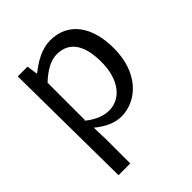

<svg xmlns="http://www.w3.org/2000/svg" viewBox="-224 -694 1098 1098"><g transform="rotate(-45 325.5 -145.0)"><path d="M96 266H191V73L188 -26C239 16 293 41 344 41C475 41 591 -71 591 -266C591 -441 511 -556 364 -556C297 -556 232 -518 180 -476H176L167 -541H88ZM183 -96V-395C238 -446 287 -473 335 -473C443 -473 485 -387 485 -261C485 -119 415 -33 320 -33C282 -33 231 -48 179 -92Z"/></g></svg>

Font: GenEiGothic-pro-Regular
Style: Regular
Weight: 400
Designer: Ryoko NISHIZUKA (kana & ideographs); Paul D. Hunt (Latin, Greek & Cyrillic); Wenlong ZHANG (bopomofo); Sandoll Communica
Foundry: Adobe Systems Incorporated; o_tamon
Version: Version 1.000.140830